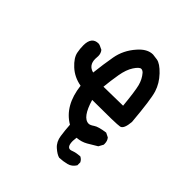

<svg xmlns="http://www.w3.org/2000/svg" viewBox="-171 -602 843 843"><g transform="rotate(45 250.0 -181.0)"><path d="M328 125Q312 121 291 102.5Q270 84 265.5 52.5Q261 21 259 -11Q184 -55 171 -165Q126 -173 94.5 -202Q63 -231 58 -258Q54 -278 54 -299Q54 -352 96 -352Q103 -352 124 -341Q134 -329 134 -312L133 -294Q133 -254 169 -245Q175 -300 184.5 -353.5Q194 -407 232 -450Q264 -487 299 -487Q304 -487 326 -483.5Q348 -480 378 -448.5Q408 -417 420 -379Q432 -341 443 -212Q439 -165 420.5 -161Q402 -157 251 -157Q276 -72 314 -72Q323 -72 338 -82.5Q353 -93 396 -99L416 -89Q426 -77 426 -60V-54L414 -32Q393 -19 370.5 -6Q348 7 320 9L318 30Q318 66 337 66Q341 66 353 61.5Q365 57 389 55Q402 61 408 74V92Q395 113 373.5 118.5Q352 124 328 125ZM245 -233 365 -235Q357 -317 349.5 -346.5Q342 -376 323 -398Q315 -406 307 -406Q296 -406 279.5 -381Q263 -356 256 -315Q249 -274 245 -233Z"/></g></svg>

Font: Xiaolai Mono SC
Style: Regular
Weight: 400
Monospace: yes
Designer: LXGW / Nozomi Seto
Version: Version 3.113;September 30, 2024